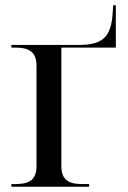

<svg xmlns="http://www.w3.org/2000/svg" viewBox="-20 -706 485 726"><path d="M23 0H317V-10H294C250 -10 212 -18 212 -77V-526H418V-686H408L406 -656C400 -565 368 -536 276 -536H23V-526H36C80 -526 118 -517 118 -458V-77C118 -18 80 -10 36 -10H23Z"/></svg>

Font: Noto Serif Display
Style: Regular
Weight: 400
Designer: Monotype Design Team
Foundry: Monotype Imaging Inc.
Version: Version 2.009